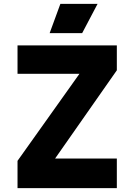

<svg xmlns="http://www.w3.org/2000/svg" viewBox="-20 -966 690 986"><path d="M580 -733V-605L263 -152H580V0H70V-140L388 -587H70V-733ZM481 -946 402 -796H235L290 -946Z"/></svg>

Font: Kreadon
Style: Regular
Weight: 400
Designer: kohakuno
Foundry: StudioGnu
Version: Version 1.000;Glyphs 3.1.2 (3151)